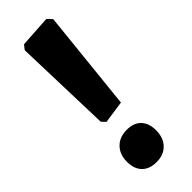

<svg xmlns="http://www.w3.org/2000/svg" viewBox="-228 -692 724 724"><g transform="rotate(-45 134.0 -330.0)"><path d="M207 -668 225 -649 183 -246 93 -233 78 -249 66 -642 80 -660ZM126 -158Q163 -158 183 -137Q203 -116 203 -79Q203 -39 180.5 -15.5Q158 8 120 8Q82 8 61.5 -13Q41 -34 41 -72Q41 -111 64 -134.5Q87 -158 126 -158Z"/></g></svg>

Font: Alegreya Sans SC ExtraBold
Style: Regular
Weight: 800
Designer: Juan Pablo del Peral
Foundry: Huerta Tipografica
Version: Version 2.007